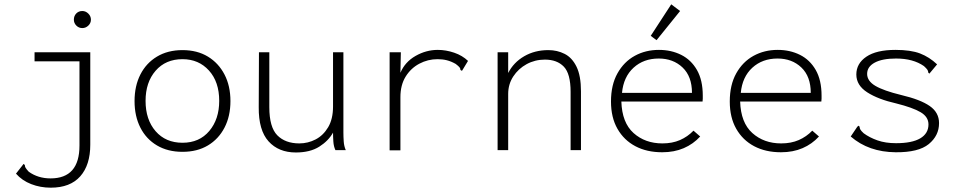

<svg xmlns="http://www.w3.org/2000/svg" viewBox="-20 -695 4440 889"><path d="M215 174Q167 174 124.5 157.5Q82 141 54 109L83 72L89 64L95 69Q95 76 98.5 82Q102 88 113 100Q156 131 214 131Q348 131 348 -21V-411H140V-453H398V-25Q398 69 351.5 121.5Q305 174 215 174ZM361 -565Q345 -565 333.5 -576.5Q322 -588 322 -604Q322 -621 333 -632.5Q344 -644 361 -644Q377 -644 389 -632Q401 -620 401 -604Q401 -588 389 -576.5Q377 -565 361 -565Z M825 8Q757 8 707 -21.5Q657 -51 630 -104Q603 -157 603 -227Q603 -297 630 -350Q657 -403 707 -433Q757 -463 825 -463Q893 -463 942.5 -433Q992 -403 1019.5 -350Q1047 -297 1047 -227Q1047 -157 1019.5 -104Q992 -51 942.5 -21.5Q893 8 825 8ZM825 -34Q903 -34 949 -88.5Q995 -143 995 -228Q995 -316 947.5 -368.5Q900 -421 825 -421Q747 -421 700.5 -367.5Q654 -314 654 -228Q654 -141 700.5 -87.5Q747 -34 825 -34Z M1350 11Q1270 11 1223.5 -40.5Q1177 -92 1178 -199L1179 -453H1227V-199Q1227 -106 1264 -68.5Q1301 -31 1366 -31Q1406 -31 1441.5 -49.5Q1477 -68 1499.5 -106Q1522 -144 1522 -202V-453H1570V-81Q1570 -62 1571.5 -40Q1573 -18 1581 0H1533Q1525 -17 1523.5 -39.5Q1522 -62 1522 -81Q1501 -43 1458.5 -16Q1416 11 1350 11Z M1784 -453H1836L1834 -358Q1855 -408 1904 -436Q1953 -464 2007 -464Q2045 -464 2083 -451Q2121 -438 2147 -413L2124 -375L2119 -367L2112 -371Q2112 -378 2107.5 -383.5Q2103 -389 2090 -399Q2069 -411 2049 -416Q2029 -421 2006 -421Q1961 -421 1921.5 -400Q1882 -379 1858 -340Q1834 -301 1834 -245V1H1784Z M2284 0V-453H2333V-357Q2358 -406 2407 -434.5Q2456 -463 2519 -463Q2560 -463 2594.5 -445.5Q2629 -428 2649.5 -386Q2670 -344 2670 -272V0H2622V-270Q2622 -354 2590.5 -386.5Q2559 -419 2503 -419Q2457 -419 2418.5 -398Q2380 -377 2356.5 -341Q2333 -305 2333 -260V0Z M3046 10Q2975 10 2922 -18Q2869 -46 2839 -98.5Q2809 -151 2809 -225Q2809 -302 2839 -355.5Q2869 -409 2919 -436.5Q2969 -464 3031 -464Q3088 -464 3134 -441Q3180 -418 3207 -371Q3234 -324 3234 -252Q3234 -244 3234 -238.5Q3234 -233 3233 -225H2857Q2860 -127 2913.5 -79Q2967 -31 3047 -31Q3093 -31 3128.5 -46.5Q3164 -62 3191 -90L3222 -63Q3190 -28 3146 -9Q3102 10 3046 10ZM2860 -265H3184Q3184 -341 3140.5 -382.5Q3097 -424 3030 -424Q2960 -424 2913.5 -381.5Q2867 -339 2860 -265ZM3020 -509 2993 -529 3088 -675 3129 -644Z M3596 10Q3525 10 3472 -18Q3419 -46 3389 -98.5Q3359 -151 3359 -225Q3359 -302 3389 -355.5Q3419 -409 3469 -436.5Q3519 -464 3581 -464Q3638 -464 3684 -441Q3730 -418 3757 -371Q3784 -324 3784 -252Q3784 -244 3784 -238.5Q3784 -233 3783 -225H3407Q3410 -127 3463.5 -79Q3517 -31 3597 -31Q3643 -31 3678.5 -46.5Q3714 -62 3741 -90L3772 -63Q3740 -28 3696 -9Q3652 10 3596 10ZM3410 -265H3734Q3734 -341 3690.5 -382.5Q3647 -424 3580 -424Q3510 -424 3463.5 -381.5Q3417 -339 3410 -265Z M4127 10Q4002 9 3919 -63L3948 -106L3954 -113L3960 -109Q3960 -102 3963.5 -95.5Q3967 -89 3979 -78Q4006 -58 4043 -45Q4080 -32 4129 -32Q4203 -32 4241 -54.5Q4279 -77 4279 -119Q4279 -154 4242.5 -175.5Q4206 -197 4130 -216Q4046 -235 3995.5 -267.5Q3945 -300 3945 -350Q3945 -401 3991.5 -432.5Q4038 -464 4126 -464Q4197 -464 4240 -447.5Q4283 -431 4319 -397L4289 -361L4283 -354L4278 -359Q4278 -366 4274 -372Q4270 -378 4258 -389Q4208 -424 4129 -424Q4065 -424 4030 -405Q3995 -386 3995 -353Q3995 -320 4033 -297.5Q4071 -275 4153 -255Q4242 -234 4285 -204Q4328 -174 4328 -125Q4328 -67 4280.5 -28Q4233 11 4127 10Z"/></svg>

Font: Inconsolata SemiExpanded Light
Style: Regular
Weight: 300
Width: 6
Monospace: yes
Designer: Raph Levien, Cyreal, Brenton Simpson
Foundry: Raph Levien, Cyreal, Google
Version: Version 3.001; ttfautohint (v1.8.2.53-6de2)